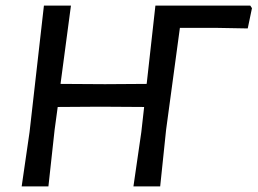

<svg xmlns="http://www.w3.org/2000/svg" viewBox="-20 -662 915 682"><path d="M57 0 85 -193 136 -642H232L195 -364L353 -363L501 -364L532 -642H869L875 -633L860 -561L749 -563H619L570 -201L549 0H454L482 -193L492 -282L336 -283L185 -282L174 -201L152 0Z"/></svg>

Font: Alegreya Sans SC Medium
Style: Italic
Weight: 500
Italic angle: -7°
Designer: Juan Pablo del Peral
Foundry: Huerta Tipografica
Version: Version 2.007